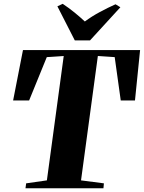

<svg xmlns="http://www.w3.org/2000/svg" viewBox="-20 -1012 773 1032"><path d="M117 0 120.5 -26.5 232 -42.5 322.5 -711 231.5 -705 136.5 -472H50.5L103.5 -743H733L705.5 -472H629L596.5 -705L506 -711L415.5 -42.5L538.5 -26.5L536 0ZM382 -795 288.5 -978 317 -991.5Q350 -969.5 380.5 -944.8Q411 -920 436 -896.5Q473 -924 516.8 -947.5Q560.5 -971 601 -989L627 -973L464 -795Z"/></svg>

Font: Merriweather 120pt Black
Style: Italic
Weight: 900
Italic angle: -7.8°
Version: Version 2.101